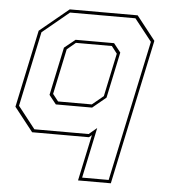

<svg xmlns="http://www.w3.org/2000/svg" viewBox="-52 -588 743 825"><g transform="rotate(5 319.5 -175.5)"><path d="M456.5 189H315L357.5 -10L345.5 0H100.5L19.5 -103L90.5 -437L215.5 -540H508.5L589.5 -437ZM446 175.5 575 -431.5 500 -526.5H218L103 -431.5L34.5 -108.5L109 -13.5H343L377.5 -42.5L331.5 175.5ZM345.5 -141.5 394 -181.5 433.5 -368 409.5 -399H254.5L217.5 -368L176 -172L200 -141.5ZM348 -128H191.5L161 -166.5L205 -374L252 -412H418L448 -374L406 -176Z"/></g></svg>

Font: Tourney Thin
Style: Italic
Weight: 100
Italic angle: -12°
Designer: Tyler Finck
Foundry: Etcetera Type Co
Version: Version 1.015